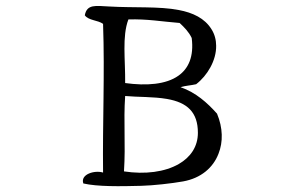

<svg xmlns="http://www.w3.org/2000/svg" viewBox="-20 -671 1040 652"><path d="M722 -149C738 -189 737 -237 717 -285C684 -322 645 -357 593 -375C609 -380 629 -381 646 -385C684 -414 715 -466 714 -516C714 -535 709 -555 698 -572C675 -609 635 -628 587 -637C520 -650 435 -644 350 -649C306 -651 275 -658 268 -619C281 -601 312 -603 330 -590C336 -417 328 -254 330 -85C301 -94 252 -79 263 -48C311 -37 386 -38 460 -40C500 -41 563 -48 602 -55C663 -66 704 -102 722 -149ZM631 -542C639 -479 620 -438 586 -414C544 -384 477 -379 405 -389C406 -468 394 -547 416 -605C480 -607 527 -598 590 -593C606 -578 621 -563 631 -542ZM652 -220C652 -173 627 -137 587 -114C540 -87 473 -78 401 -89C407 -182 399 -258 405 -345C448 -341 501 -343 547 -335C616 -323 652 -290 652 -220Z"/></svg>

Font: Yuji Syuku Std R
Style: Regular
Weight: 400
Designer: Kataoka Yuji
Foundry: Kinuta Font Factory
Version: Version 3.000;hotconv 1.0.111;makeotfexe 2.5.65597